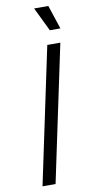

<svg xmlns="http://www.w3.org/2000/svg" viewBox="-100 -946 469 985"><g transform="rotate(-10 134.5 -453.0)"><path d="M214 -782H269L228 -906H154ZM38 0H106L256 -710H188Z"/></g></svg>

Font: Geist Light
Style: Italic
Weight: 300
Italic angle: -12°
Designer: Basement.studio, Andrés Briganti, Mateo Zaragoza
Foundry: Basement.studio, Vercel, Andrés Briganti, Guido Ferreyra, Mateo Zaragoza
Version: Version 1.500